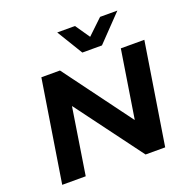

<svg xmlns="http://www.w3.org/2000/svg" viewBox="-160 -1097 1233 1251"><g transform="rotate(-20 457.0 -472.0)"><path d="M60 0 172 -705H301L647 -237H649L723 -705H886L774 0H638L297 -459H295L223 0ZM478 -765 369 -944H492L561 -844L666 -944H786L614 -765Z"/></g></svg>

Font: Nunito Sans 7pt SemiExpanded ExtraBold
Style: Italic
Weight: 800
Width: 6
Italic angle: -9°
Designer: Vernon Adams
Foundry: Vernon Adams
Version: Version 3.101;gftools[0.9.27]